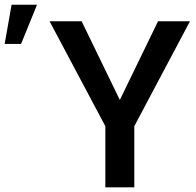

<svg xmlns="http://www.w3.org/2000/svg" viewBox="-160 -802 838 822"><path d="M0 0ZM353 -374 516.6 -710.9H653.3L415 -261.7V0H291V-261.7L52.2 -710.9H189.5ZM-110.4 -781.7H-1.5L-69.8 -613.8H-140.1Z"/></svg>

Font: Roboto Medium
Style: Regular
Weight: 500
Designer: Google
Version: Version 2.134; 2016; ttfautohint (v1.6)